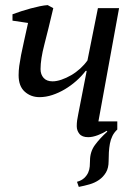

<svg xmlns="http://www.w3.org/2000/svg" viewBox="-20 -532 534 753"><path d="M440 -56V-24Q428 -13 421 1Q414 15 411 31.5Q408 48 407 65.5Q406 83 406 100Q406 127 395.5 144.5Q385 162 368.5 173.5Q352 185 331 191Q310 197 289 201L282 181Q300 176 310.5 166Q321 156 326 144.5Q331 133 332 120.5Q333 108 333 98Q333 63 352.5 36.5Q372 10 401 -16L398 -19Q385 -10 364 -2Q343 6 326 6Q302 6 291.5 -7Q281 -20 281 -37Q281 -49 282.5 -60Q284 -71 287 -85L320 -254H316Q300 -233 279 -214.5Q258 -196 234.5 -182Q211 -168 185.5 -159.5Q160 -151 135 -151Q101 -151 77 -172.5Q53 -194 53 -237Q53 -255 55.5 -273.5Q58 -292 62.5 -315.5Q67 -339 74 -369.5Q81 -400 90 -442L29 -451V-476Q45 -482 63.5 -488Q82 -494 100.5 -499Q119 -504 136 -507.5Q153 -511 167 -512L189 -500Q169 -415 154 -357.5Q139 -300 139 -261Q139 -240 151 -226.5Q163 -213 186 -213Q202 -213 221 -219.5Q240 -226 259 -237Q278 -248 294.5 -263Q311 -278 323 -295L364 -500H447L366 -56Z"/></svg>

Font: PTSerifItalic
Style: Italic
Weight: 400
Italic angle: -12°
Designer: A.Korolkova, O.Umpeleva, V.Yefimov
Foundry: ParaType Ltd
Version: Version 1.000W OFL